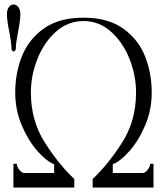

<svg xmlns="http://www.w3.org/2000/svg" viewBox="-20 -838 746 858"><path d="M55 -106Q55 -94 66 -79.5Q77 -65 88 -65H178H222V-104Q188 -117 147 -163.5Q106 -210 77 -278.5Q48 -347 48 -425Q48 -510 77.5 -585.5Q107 -661 175 -710Q243 -759 353 -759Q463 -759 531 -710Q599 -661 628.5 -585.5Q658 -510 658 -425Q658 -347 629 -278.5Q600 -210 559 -163.5Q518 -117 484 -104V-65H528H618Q629 -65 640 -79.5Q651 -94 651 -106H666V0H394V-38Q464 -104 526 -201.5Q588 -299 588 -425Q588 -500 559 -574Q530 -648 476.5 -696Q423 -744 353 -744Q283 -744 229.5 -696Q176 -648 147 -574Q118 -500 118 -425Q118 -299 180 -201.5Q242 -104 312 -38V0H40V-106ZM21 -698Q11 -748 11 -775Q11 -794 19.5 -806Q28 -818 41 -818Q53 -818 62 -806Q71 -794 71 -775Q71 -749 61 -697Q51 -647 51 -624Q51 -616 48 -612Q45 -608 41 -608Q37 -608 34 -612Q31 -616 31 -624Q31 -648 21 -698Z"/></svg>

Font: Viaoda Libre
Style: Regular
Weight: 400
Designer: Gydient
Version: Version 2.000